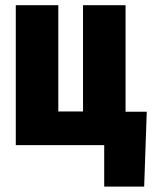

<svg xmlns="http://www.w3.org/2000/svg" viewBox="-20 -548 587 725"><path d="M39.6 0V-528.3H200.2V-127H293.5V-528.3H454.1V0ZM534.2 -126 524.4 156.7H373.5V0H327.6V-126Z"/></svg>

Font: Roboto Condensed Black
Style: Regular
Weight: 900
Designer: Christian Robertson
Foundry: Google
Version: Version 3.008; 2023